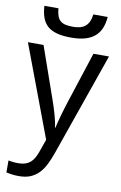

<svg xmlns="http://www.w3.org/2000/svg" viewBox="-106 -819 702 1117"><g transform="rotate(10 244.5 -260.5)"><path d="M4.9 -536.1H97.2L202.1 -236.8Q209 -217.3 216.1 -195.8Q223.1 -174.3 229.2 -152.8Q235.4 -131.3 239.7 -111.3Q244.1 -91.3 246.1 -74.2H249Q251.5 -86.4 256.8 -107.4Q262.2 -128.4 268.8 -152.1Q275.4 -175.8 282.5 -198.7Q289.6 -221.7 294.9 -237.8L392.1 -536.1H483.9L272 69.8Q258.3 109.4 242.4 140.9Q226.6 172.4 205.6 194.3Q184.6 216.3 156.2 228.3Q127.9 240.2 88.9 240.2Q63.5 240.2 44.9 237.5Q26.4 234.9 13.2 231.9V161.1Q23.4 163.6 39.1 165.3Q54.7 167 71.8 167Q95.2 167 112.3 161.4Q129.4 155.8 142.1 145Q154.8 134.3 163.8 118.7Q172.9 103 180.2 83L208 4.9ZM436.5 -761.2Q433.6 -723.1 421.6 -694.3Q409.7 -665.5 387 -645.8Q364.3 -626 329.8 -616Q295.4 -606 246.6 -606Q196.3 -606 162.1 -615.5Q127.9 -625 106.4 -644.5Q85 -664.1 75 -693.1Q64.9 -722.2 62.5 -761.2H145.5Q147.9 -733.4 154.5 -715.6Q161.1 -697.8 173.3 -687.7Q185.5 -677.7 204.1 -673.8Q222.7 -669.9 248.5 -669.9Q270 -669.9 287.8 -674.6Q305.7 -679.2 318.8 -689.7Q332 -700.2 340.3 -717.8Q348.6 -735.4 351.6 -761.2Z"/></g></svg>

Font: Genotype
Style: Regular
Weight: 400
Foundry: Ascender Corporation
Version: Version 1.00